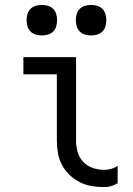

<svg xmlns="http://www.w3.org/2000/svg" viewBox="-20 -752 540 780"><path d="M404 8Q378 8 353 4Q328 0 305 -11.5Q282 -23 263 -41Q244 -59 232 -81.5Q220 -104 215.5 -129Q211 -154 211 -180V-450H75V-520H289V-180Q289 -157 295.5 -134Q302 -111 318.5 -94Q335 -77 357.5 -69.5Q380 -62 404 -62Q418 -62 432 -66Q446 -70 458 -78V-8Q446 0 432 4Q418 8 404 8ZM350 -608Q338 -608 325.5 -611.5Q313 -615 304 -624Q295 -633 291.5 -645.5Q288 -658 288 -670Q288 -682 291.5 -694.5Q295 -707 304 -716Q313 -725 325.5 -728.5Q338 -732 350 -732Q362 -732 374.5 -728.5Q387 -725 396 -716Q405 -707 408.5 -694.5Q412 -682 412 -670Q412 -658 408.5 -645.5Q405 -633 396 -624Q387 -615 374.5 -611.5Q362 -608 350 -608ZM150 -608Q138 -608 125.5 -611.5Q113 -615 104 -624Q95 -633 91.5 -645.5Q88 -658 88 -670Q88 -682 91.5 -694.5Q95 -707 104 -716Q113 -725 125.5 -728.5Q138 -732 150 -732Q162 -732 174.5 -728.5Q187 -725 196 -716Q205 -707 208.5 -694.5Q212 -682 212 -670Q212 -658 208.5 -645.5Q205 -633 196 -624Q187 -615 174.5 -611.5Q162 -608 150 -608Z"/></svg>

Font: Iosevka Term Curly
Style: Regular
Weight: 400
Designer: Belleve Invis
Foundry: Belleve Invis
Version: Version 32.3.0